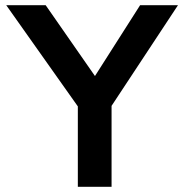

<svg xmlns="http://www.w3.org/2000/svg" viewBox="-20 -720 710 740"><path d="M280 0V-310L4 -700H156L346 -427L520 -700H666L410 -312V0Z"/></svg>

Font: Lexend Deca Medium
Style: Regular
Weight: 500
Designer: Bonnie Shaver-Troup, Thomas Jockin
Foundry: Lexend
Version: Version 1.008; ttfautohint (v1.8.4.7-5d5b)